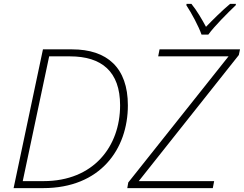

<svg xmlns="http://www.w3.org/2000/svg" viewBox="-20 -968 1255 988"><path d="M1017 -790H1052C1083 -833 1152 -902 1193 -941L1194 -948H1164C1123 -914 1076 -867 1040 -830C1020 -867 993 -914 965 -948H940L939 -941C966 -900 1002 -833 1017 -790ZM50 0H202C497 0 638 -201 638 -426C638 -620 531 -714 351 -714H201ZM635 0H1075L1082 -36H694L1209 -685L1215 -714H801L794 -678H1156L640 -29ZM204 -36H97L233 -678H340C503 -678 598 -600 598 -426C598 -215 462 -36 204 -36Z"/></svg>

Font: Noto Sans ExtraLight
Style: Italic
Weight: 200
Italic angle: -12°
Designer: Monotype Design Team
Foundry: Monotype Imaging Inc.
Version: Version 2.013